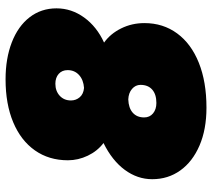

<svg xmlns="http://www.w3.org/2000/svg" viewBox="-56 -694 762 690"><g transform="rotate(-90 325.0 -349.0)"><path d="M26 -183Q26 -236 59.5 -281.5Q93 -327 156 -358Q127 -380 110.5 -414.5Q94 -449 94 -486Q94 -554 129.5 -604.5Q165 -655 230.5 -682.5Q296 -710 385 -710Q460 -710 518 -687.5Q576 -665 608 -623.5Q640 -582 640 -527Q640 -473 607 -427.5Q574 -382 517 -356Q549 -333 568 -294.5Q587 -256 587 -211Q587 -144 550 -93.5Q513 -43 444.5 -15.5Q376 12 283 12Q205 12 147 -13Q89 -38 57.5 -82Q26 -126 26 -183ZM300 -168Q331 -168 348 -183Q365 -198 365 -225Q365 -243 350.5 -255.5Q336 -268 313 -269Q282 -268 265 -253Q248 -238 248 -212Q248 -192 262.5 -180Q277 -168 300 -168ZM354 -428Q383 -430 400.5 -446Q418 -462 418 -487Q418 -507 404.5 -519Q391 -531 369 -531Q343 -531 326 -515.5Q309 -500 309 -475Q309 -457 320.5 -443.5Q332 -430 354 -428Z"/></g></svg>

Font: Azeret Mono Black
Style: Italic
Weight: 900
Italic angle: -12°
Designer: Martin Vácha
Foundry: Displaay
Version: Version 1.000; Glyphs 3.0.3, build 3074